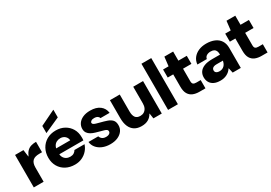

<svg xmlns="http://www.w3.org/2000/svg" viewBox="23 -1644 3588 2540"><g transform="rotate(-30 1817.0 -374.0)"><path d="M46 0V-496H174L188 -391H191Q211 -438 237.5 -463.5Q264 -489 298.5 -498.5Q333 -508 373 -508V-349H332Q300 -349 274.5 -342.5Q249 -336 231.5 -320.5Q214 -305 205 -279Q196 -253 196 -216V0Z M672 12Q594 12 534.5 -20Q475 -52 441.5 -109.5Q408 -167 408 -242Q408 -319 441 -379Q474 -439 533.5 -473.5Q593 -508 672 -508Q746 -508 803.5 -476Q861 -444 894 -388Q927 -332 927 -259Q927 -249 927 -236.5Q927 -224 925 -211H514V-299H775Q772 -339 743.5 -364Q715 -389 673 -389Q640 -389 613.5 -374.5Q587 -360 571.5 -330.5Q556 -301 556 -255V-226Q556 -192 570 -165.5Q584 -139 610 -124.5Q636 -110 670 -110Q703 -110 725 -124Q747 -138 759 -160H913Q898 -112 864 -73Q830 -34 781 -11Q732 12 672 12ZM550 -539V-648L781 -760H784V-644Z M1212 12Q1144 12 1092 -10.5Q1040 -33 1009 -71.5Q978 -110 973 -159H1122Q1127 -143 1138 -129.5Q1149 -116 1167 -108Q1185 -100 1209 -100Q1233 -100 1248.5 -106.5Q1264 -113 1271.5 -123.5Q1279 -134 1279 -145Q1279 -163 1267.5 -172Q1256 -181 1234 -187.5Q1212 -194 1182 -202Q1149 -211 1114.5 -221Q1080 -231 1051.5 -246.5Q1023 -262 1005.5 -287Q988 -312 988 -349Q988 -393 1012.5 -429Q1037 -465 1084 -486.5Q1131 -508 1198 -508Q1290 -508 1344.5 -466.5Q1399 -425 1408 -353H1269Q1263 -373 1244.5 -384.5Q1226 -396 1197 -396Q1166 -396 1149 -384.5Q1132 -373 1132 -358Q1132 -345 1144.5 -336Q1157 -327 1179.5 -320.5Q1202 -314 1232 -306Q1288 -292 1332 -277Q1376 -262 1402 -234.5Q1428 -207 1428 -155Q1429 -107 1402.5 -69.5Q1376 -32 1327.5 -10Q1279 12 1212 12Z M1689 12Q1627 12 1583.5 -15Q1540 -42 1517.5 -94Q1495 -146 1495 -221V-496H1645V-235Q1645 -177 1667.5 -145.5Q1690 -114 1742 -114Q1774 -114 1798.5 -129Q1823 -144 1837 -172.5Q1851 -201 1851 -240V-496H2001V0H1873L1861 -80H1858Q1835 -37 1793.5 -12.5Q1752 12 1689 12Z M2097 0V-705H2247V0Z M2576 0Q2521 0 2479.5 -17.5Q2438 -35 2414.5 -75Q2391 -115 2391 -184V-373H2307V-496H2391L2407 -635H2541V-496H2669V-373H2541V-182Q2541 -151 2555 -138.5Q2569 -126 2601 -126H2668V0Z M2894 12Q2834 12 2795 -8Q2756 -28 2738 -61.5Q2720 -95 2720 -136Q2720 -181 2742.5 -215.5Q2765 -250 2813 -270Q2861 -290 2936 -290H3058Q3058 -324 3049 -345.5Q3040 -367 3020.5 -377.5Q3001 -388 2969 -388Q2934 -388 2908.5 -373Q2883 -358 2877 -326H2733Q2738 -381 2769 -421.5Q2800 -462 2851.5 -485Q2903 -508 2970 -508Q3042 -508 3095.5 -485Q3149 -462 3178.5 -416.5Q3208 -371 3208 -305V0H3084L3067 -75H3064Q3050 -53 3032 -37Q3014 -21 2992.5 -10Q2971 1 2946.5 6.5Q2922 12 2894 12ZM2944 -102Q2968 -102 2986.5 -110Q3005 -118 3018 -131.5Q3031 -145 3039 -163Q3047 -181 3051 -202H2954Q2928 -202 2911.5 -195.5Q2895 -189 2887 -177.5Q2879 -166 2879 -150Q2879 -134 2887 -123.5Q2895 -113 2910 -107.5Q2925 -102 2944 -102Z M3525 0Q3470 0 3428.5 -17.5Q3387 -35 3363.5 -75Q3340 -115 3340 -184V-373H3256V-496H3340L3356 -635H3490V-496H3618V-373H3490V-182Q3490 -151 3504 -138.5Q3518 -126 3550 -126H3617V0Z"/></g></svg>

Font: DM Sans 9pt 36pt Black
Style: Regular
Weight: 900
Version: Version 4.004;gftools[0.9.30]